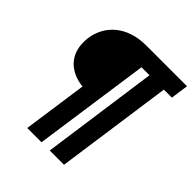

<svg xmlns="http://www.w3.org/2000/svg" viewBox="-218 -863 1086 1086"><g transform="rotate(45 325.0 -320.0)"><path d="M635 -617 650 -723H323C172 -723 79 -637 62 -522C43 -380 133 -314 233 -304L178 83H292L392 -617H456L358 83H472L571 -617Z"/></g></svg>

Font: United Sans Black
Style: Italic
Weight: 900
Italic angle: -8°
Designer: Pablo Impallari, Rodrigo Fuenzalida (Modified by Dan O. Williams)
Version: Version 1.000;PS 001.000;hotconv 1.0.88;makeotf.lib2.5.64775